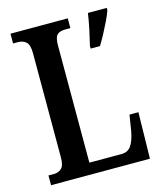

<svg xmlns="http://www.w3.org/2000/svg" viewBox="-108 -794 737 874"><g transform="rotate(-15 260.5 -357.0)"><path d="M24 0V-46H52Q71 -46 85.5 -59Q100 -72 100 -110V-602Q100 -642 85 -655Q70 -668 48 -668H24V-714H294V-668H269Q243 -668 231 -655.5Q219 -643 219 -606V-54H371Q401 -54 416.5 -77Q432 -100 440 -143L452 -218H494L490 0ZM359 -567Q367 -599 375.5 -639Q384 -679 389 -714H478V-704Q471 -683 458 -656Q445 -629 430.5 -602Q416 -575 403 -554H359Z"/></g></svg>

Font: Noto Serif Tamil ExtraCondensed SemiBold
Style: Italic
Weight: 600
Width: 2
Italic angle: -12°
Designer: Indian Type Foundry, Tom Grace, and the Monotype Design Team
Foundry: Monotype Imaging Inc.
Version: Version 2.003; ttfautohint (v1.8.4.7-5d5b)